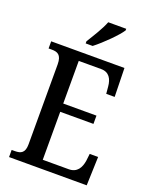

<svg xmlns="http://www.w3.org/2000/svg" viewBox="-168 -1022 883 1113"><g transform="rotate(20 273.0 -465.5)"><path d="M221 -784V-771H264C316 -811 391 -886 413 -921V-931H302C285 -886 249 -830 221 -784ZM29 0H508L514 -177H462L457 -133C450 -89 430 -52 378 -52H218V-348H423V-399H218V-662H356C406 -662 425 -626 429 -581L433 -537H485L481 -714H29V-670H49C83 -670 110 -661 110 -601V-108C110 -55 86 -44 49 -44H29Z"/></g></svg>

Font: Noto Serif Hebrew Condensed Medium
Style: Regular
Weight: 500
Width: 3
Designer: Monotype Design Team
Foundry: Monotype Imaging Inc.
Version: Version 2.004